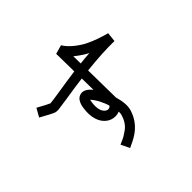

<svg xmlns="http://www.w3.org/2000/svg" viewBox="-192 -1061 1383 1383"><g transform="rotate(-45 500.0 -369.0)"><path d="M329.1 -503.9Q259.8 -493.2 241.7 -491.7Q223.6 -490.2 210.9 -493.2Q186.5 -501 100.6 -549.8L136.7 -613.3Q205.1 -575.2 230.5 -564.5Q243.2 -564.5 318.4 -576.2Q437.5 -595.7 514.6 -605.5Q514.6 -632.8 514.2 -661.6Q513.7 -690.4 513.2 -711.9Q512.7 -733.4 512.7 -750.5Q512.7 -767.6 512.2 -777.3Q511.7 -787.1 511.7 -787.1L580.1 -806.6Q602.5 -769.5 642.6 -737.3Q682.6 -705.1 719.7 -686.5Q756.8 -668 798.3 -653.3Q839.8 -638.7 856.4 -634.3Q873 -629.9 881.8 -627.9L874 -555.7Q748 -557.6 589.8 -540Q592.8 -321.3 593.8 -265.6Q594.7 -262.7 593.8 -260.7Q619.1 -174.8 603.5 -122.1Q580.1 -43.9 519.5 5.9Q486.3 34.2 424.8 61.5Q413.1 67.4 409.2 69.3L377 2.9Q382.8 1 394.5 -4.9Q419.9 -15.6 434.1 -23.9Q448.2 -32.2 470.7 -48.3Q493.2 -64.5 508.8 -88.4Q524.4 -112.3 533.2 -142.6Q537.1 -155.3 536.1 -174.8Q513.7 -165 487.3 -167Q457 -168.9 430.7 -187.5Q395.5 -212.9 380.9 -258.8Q365.2 -307.6 375 -372.1Q378.9 -402.3 389.6 -421.9Q402.3 -448.2 426.8 -456.1Q463.9 -468.8 502.9 -431.6Q510.7 -423.8 518.6 -414.1Q517.6 -467.8 516.6 -531.2Q444.3 -522.5 329.1 -503.9ZM616.2 -665Q600.6 -675.8 586.9 -687.5Q586.9 -664.1 587.9 -613.3Q638.7 -619.1 684.6 -622.1Q647.5 -641.6 616.2 -665ZM509.8 -243.2Q517.6 -247.1 519.5 -253.9Q514.6 -269.5 507.8 -286.1Q490.2 -328.1 469.7 -357.4Q460 -371.1 451.2 -379.9Q448.2 -372.1 447.3 -361.3Q439.5 -313.5 450.2 -281.2Q458 -258.8 473.6 -247.1Q492.2 -233.4 509.8 -243.2Z"/></g></svg>

Font: irohakakuC Regular
Style: Regular
Weight: 400
Designer: [Source Han Sans]
Ryoko NISHIZUKA Ë•øÂ°öÊ∂ºÂ≠ê (kana & ideographs); Paul D. Hunt (Latin, Greek & Cyrillic); Wenlong ZHAN
Version: Version 1.001.20160904